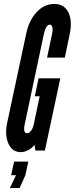

<svg xmlns="http://www.w3.org/2000/svg" viewBox="-20 -763 379 973"><path d="M85 8Q103.5 8 122.8 -2.2Q142 -12.5 155.5 -29L159 0H207.5L285.5 -366H175.5L156.5 -275H181L151.5 -134.5Q147 -113 137.8 -100.5Q128.5 -88 117 -88Q95.5 -88 105.5 -134.5L202.5 -591.5Q213 -638 232.5 -638Q242.5 -638 245.5 -625Q248.5 -612 244 -591.5L218.5 -471H308.5L333.5 -591.5Q347.5 -660 326 -701.5Q304.5 -743 254.5 -743Q204.5 -743 165.8 -701.8Q127 -660.5 112.5 -591L17 -143.5Q3 -79 22.5 -35.5Q42 8 85 8ZM30 190H79.5L108.5 125L123.5 56H51.5L36.5 125H61Z"/></svg>

Font: League Gothic SemiCondensed Italic
Style: Regular
Weight: 400
Width: 4
Designer: The League of Moveable Type
Version: Version 1.600; ttfautohint (v1.8.3)